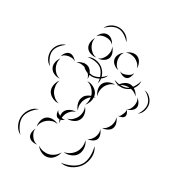

<svg xmlns="http://www.w3.org/2000/svg" viewBox="-304 -1227 1320 1418"><g transform="rotate(30 356.0 -518.0)"><path d="M201 -760Q229 -777 264 -772Q299 -767 324 -747Q350 -726 361.5 -693Q373 -660 363 -629Q362 -661 350 -691.5Q338 -722 318 -739Q297 -756 265 -761Q233 -766 201 -760ZM689 -759Q717 -756 739 -734.5Q761 -713 768 -686Q774 -658 764.5 -629Q755 -600 731 -584Q748 -607 755.5 -634Q763 -661 758 -683Q753 -705 734 -726Q715 -747 689 -759ZM-5 -563Q-33 -577 -47 -607.5Q-61 -638 -57 -669Q-53 -700 -32 -726Q-11 -752 19 -759Q-7 -742 -25.5 -717.5Q-44 -693 -47 -668Q-50 -643 -38 -614.5Q-26 -586 -5 -563ZM495 -685Q503 -708 526 -726Q549 -744 574 -744Q598 -744 621 -726Q644 -708 652 -685Q636 -704 614.5 -712Q593 -720 574 -720Q554 -720 532.5 -712Q511 -704 495 -685ZM26 -665Q28 -682 41.5 -699Q55 -716 72 -719Q89 -722 107 -711Q125 -700 134 -685Q120 -696 104.5 -697Q89 -698 76 -696Q62 -693 48 -686.5Q34 -680 26 -665ZM149 -685Q166 -701 192.5 -707Q219 -713 240 -703Q261 -692 272.5 -667.5Q284 -643 281 -620Q276 -642 261 -657.5Q246 -673 230 -681Q213 -689 192 -691.5Q171 -694 149 -685ZM409 -546Q392 -564 386 -592Q380 -620 391 -642Q402 -664 428 -676Q454 -688 479 -685Q455 -679 438 -663.5Q421 -648 413 -631Q404 -613 401.5 -590.5Q399 -568 409 -546ZM668 -685Q684 -675 695 -655.5Q706 -636 702 -618Q698 -600 680 -586.5Q662 -573 644 -570Q660 -579 668 -593.5Q676 -608 679 -623Q682 -637 681 -653.5Q680 -670 668 -685ZM102 -520Q79 -517 53.5 -528Q28 -539 18 -560Q7 -580 12 -607Q17 -634 33 -651Q24 -630 27 -608.5Q30 -587 39 -571Q47 -554 63 -539.5Q79 -525 102 -520ZM337 -382Q318 -399 310.5 -428Q303 -457 314 -481Q320 -497 335 -508.5Q350 -520 367 -526Q365 -535 361 -543Q352 -563 333 -580.5Q314 -598 288 -605Q315 -608 343 -593Q371 -578 383 -553Q387 -543 389 -531Q396 -532 402 -531Q395 -529 389 -526Q391 -505 383 -483.5Q375 -462 361 -447Q369 -464 370.5 -481.5Q372 -499 370 -515Q358 -506 349.5 -494.5Q341 -483 336 -471Q327 -452 326 -428.5Q325 -405 337 -382ZM644 -570Q653 -562 659.5 -546.5Q666 -531 661 -519Q656 -508 640.5 -502Q625 -496 612 -497Q624 -500 629.5 -509.5Q635 -519 639 -529Q643 -538 646 -548.5Q649 -559 644 -570ZM187 -358Q161 -354 133.5 -367Q106 -380 93 -403Q81 -426 86.5 -456.5Q92 -487 109 -506Q99 -482 102 -457.5Q105 -433 114 -414Q124 -396 143 -379.5Q162 -363 187 -358ZM606 -482Q621 -468 628 -444Q635 -420 627 -401Q619 -382 596.5 -370.5Q574 -359 554 -361Q574 -367 586 -381Q598 -395 605 -410Q612 -426 613.5 -444.5Q615 -463 606 -482ZM367 -433Q385 -415 391 -386.5Q397 -358 385 -335Q374 -313 348 -300.5Q322 -288 297 -291Q321 -297 338 -312.5Q355 -328 364 -346Q373 -364 375 -387Q377 -410 367 -433ZM267 -233Q257 -243 250 -259Q240 -258 233 -261Q220 -267 214 -284.5Q208 -302 210 -315Q213 -302 223 -295Q233 -288 243 -283Q239 -306 248 -324Q258 -345 282.5 -357Q307 -369 330 -367Q308 -361 292.5 -346Q277 -331 269 -314Q261 -296 260 -276Q267 -274 274.5 -273.5Q282 -273 290 -277Q277 -265 260 -260Q261 -246 267 -233ZM547 -346Q561 -333 568 -311Q575 -289 568 -272Q560 -255 539.5 -245Q519 -235 500 -236Q518 -241 529 -254Q540 -267 546 -281Q552 -295 554 -312Q556 -329 547 -346ZM59 -15Q26 -31 9 -66.5Q-8 -102 -4 -139Q0 -175 23.5 -206.5Q47 -238 82 -247Q52 -227 30.5 -197Q9 -167 6 -138Q3 -108 18 -74.5Q33 -41 59 -15ZM133 -127Q126 -150 133 -178Q140 -206 159 -220Q178 -235 206.5 -234.5Q235 -234 256 -221Q232 -226 210.5 -219.5Q189 -213 174 -201Q158 -189 146 -170Q134 -151 133 -127ZM494 -221Q512 -199 515 -166Q518 -133 503 -108Q489 -84 458 -71.5Q427 -59 399 -65Q427 -69 449 -85Q471 -101 483 -121Q495 -140 499 -167Q503 -194 494 -221ZM574 -217Q600 -181 597 -135Q594 -89 570 -52Q545 -16 503.5 4Q462 24 419 14Q463 9 502.5 -10Q542 -29 561 -58Q581 -87 583.5 -131Q586 -175 574 -217ZM202 -15Q184 -10 162 -15Q140 -20 129 -35Q118 -50 120.5 -73Q123 -96 133 -111Q128 -93 134 -77Q140 -61 149 -49Q157 -37 170.5 -26.5Q184 -16 202 -15ZM387 -55Q383 -28 363.5 -3.5Q344 21 317 27Q290 34 261.5 21Q233 8 218 -15Q240 1 265 5Q290 9 311 4Q333 -1 353.5 -16Q374 -31 387 -55ZM195 -1005Q207 -1034 236 -1050.5Q265 -1067 296 -1066Q328 -1065 356 -1046.5Q384 -1028 394 -998Q374 -1023 347.5 -1039Q321 -1055 296 -1056Q271 -1057 243.5 -1042.5Q216 -1028 195 -1005ZM180 -926Q186 -946 204.5 -962.5Q223 -979 244 -979Q265 -980 284 -964.5Q303 -949 311 -930Q297 -945 279 -950.5Q261 -956 245 -955Q228 -955 210.5 -948.5Q193 -942 180 -926ZM430 -930Q446 -946 471.5 -952.5Q497 -959 517 -949Q537 -940 548.5 -916Q560 -892 558 -870Q552 -892 537.5 -906Q523 -920 507 -928Q491 -935 470.5 -937Q450 -939 430 -930ZM446 -790Q425 -793 405 -808.5Q385 -824 381 -845Q376 -866 388 -888.5Q400 -911 418 -922Q405 -905 403 -886Q401 -867 404 -850Q408 -833 417.5 -816.5Q427 -800 446 -790ZM319 -918Q335 -904 343.5 -880Q352 -856 345 -835Q337 -815 315 -802.5Q293 -790 271 -790Q291 -797 303.5 -812.5Q316 -828 322 -844Q328 -860 329 -879.5Q330 -899 319 -918ZM259 -790Q237 -785 211.5 -792.5Q186 -800 173 -819Q160 -838 163 -865Q166 -892 179 -910Q173 -888 178 -868Q183 -848 193 -833Q203 -818 219.5 -805Q236 -792 259 -790ZM558 -830Q559 -814 550.5 -795Q542 -776 527 -770Q511 -764 492 -771Q473 -778 462 -790Q477 -782 491 -784.5Q505 -787 517 -792Q529 -797 541 -805.5Q553 -814 558 -830ZM633 -806Q637 -775 620 -746.5Q603 -718 575 -704Q548 -689 514.5 -691.5Q481 -694 458 -715Q487 -703 517.5 -702Q548 -701 570 -712Q593 -724 609.5 -750Q626 -776 633 -806ZM401 -719Q391 -689 362 -670.5Q333 -652 301 -651Q269 -651 239.5 -668Q210 -685 199 -715Q220 -691 248 -676Q276 -661 301 -661Q326 -662 353.5 -678Q381 -694 401 -719Z"/></g></svg>

Font: Rubik Puddles
Style: Regular
Weight: 400
Designer: Hubert and Fischer, NaN
Foundry: Hubert and Fischer, NaN
Version: Version 2.200